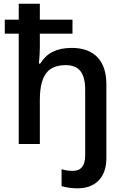

<svg xmlns="http://www.w3.org/2000/svg" viewBox="-20 -780 674 1040"><path d="M313.5 228V136.7Q341.8 145.5 374.5 145.5Q441.4 145.5 441.4 61.5V-293.9Q441.4 -362.3 415.8 -394.8Q390.1 -427.2 336.4 -427.2Q272 -427.2 238.3 -393.1Q216.8 -370.6 206.3 -332.5Q195.8 -294.4 195.8 -238.3V0H81.5V-597.7H5.9V-673.3H81.5V-759.8H195.8V-673.3H372.6V-597.7H195.8V-524.4Q195.8 -490.2 190.9 -435.5H197.8Q225.6 -480 267.1 -500.2Q308.6 -520.5 368.7 -520.5Q460 -520.5 508.1 -469.7Q556.2 -418.9 556.2 -322.8V76.2Q556.2 153.8 514.9 197Q473.6 240.2 397.9 240.2Q376.5 240.2 353 236.8Q329.6 233.4 313.5 228Z"/></svg>

Font: Viking Open Sans Light
Style: Bold
Weight: 600
Foundry: Ascender Corporation
Version: Version 2.001